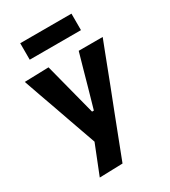

<svg xmlns="http://www.w3.org/2000/svg" viewBox="-216 -810 981 1110"><g transform="rotate(-30 274.5 -255.0)"><path d="M113.5 196.5Q132.5 149 152.2 99.2Q172 49.5 191 1.5Q174 -46 157 -94.5Q140 -143 123.5 -189.5L92 -279.5Q73 -333 53 -389.2Q33 -445.5 14.5 -499L175.5 -503.5Q189.5 -449 203 -397.2Q216.5 -345.5 230.5 -291L265.5 -156H277.5L316 -291Q330.5 -343.5 345 -395Q359.5 -446.5 374.5 -499H534.5Q519 -459 504.5 -421.5Q490 -384 472.8 -338.8Q455.5 -293.5 431.5 -231L377 -91Q340.5 4.5 314.5 71.2Q288.5 138 268 192ZM103.5 -596V-706H445.5V-596Z"/></g></svg>

Font: Commissioner
Style: Bold
Weight: 700
Designer: Kostas Bartsokas
Foundry: Kostas Bartsokas
Version: Version 1.000; ttfautohint (v1.8.3)